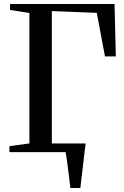

<svg xmlns="http://www.w3.org/2000/svg" viewBox="-20 -763 623 963"><path d="M192.5 -43.5H383.5V-21H192.5ZM333 180Q330.5 158.5 327.5 133.2Q324.5 108 321.2 83Q318 58 314.8 35.8Q311.5 13.5 309 -1.5L275.5 -43.5H409.5Q407 -23.5 404.2 -1Q401.5 21.5 398.8 45.5Q396 69.5 393.2 93.2Q390.5 117 387.8 139Q385 161 383 180ZM27.5 0V-30L127.5 -43.5V-698L30.5 -713V-743H554.5L561 -480H506.5L465.5 -698.5L240 -707.5V-43.5L389 -30V0Z"/></svg>

Font: Merriweather 96pt
Style: Regular
Weight: 400
Version: Version 2.100